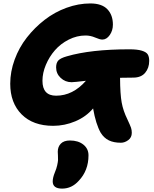

<svg xmlns="http://www.w3.org/2000/svg" viewBox="-20 -694 904 1126"><path d="M399.9 -211.9Q362.8 -211.9 335.9 -237.1Q309.1 -262.2 309.1 -298.8Q309.1 -325.7 322.3 -339.6Q335.4 -353.5 372.1 -363.8Q512.7 -404.8 738.8 -404.8Q786.1 -404.8 812 -396.7Q837.9 -388.7 846.4 -375Q855 -361.3 855 -336.9Q855 -295.4 831.3 -267.1Q807.6 -238.8 761.2 -238.8Q708 -238.8 684.1 -237.8Q684.6 -142.1 693.6 -92.8Q702.6 -43.5 727.1 5.9Q744.1 42.5 748.5 55.4Q752.9 68.4 752.9 85Q752.9 112.3 732.2 127.7Q711.4 143.1 689 143.1Q647 143.1 618.4 129.2Q589.8 115.2 570.8 85Q542 34.2 525.9 -58.1Q484.9 -9.3 421.9 17.3Q358.9 43.9 292 43.9Q173.8 43.9 106.9 -23.2Q40 -90.3 40 -203.1Q40 -273.9 65.9 -344.7Q91.8 -415.5 137.5 -473.9Q183.1 -532.2 241.7 -577.6Q300.3 -623 370.1 -648.4Q439.9 -673.8 509.8 -673.8Q577.1 -673.8 609.6 -639.9Q642.1 -606 642.1 -549.8Q642.1 -514.6 623.5 -488.3Q605 -461.9 580.1 -461.9Q565.9 -461.9 538.1 -473.9Q510.3 -485.8 481.9 -485.8Q430.7 -485.8 383.1 -461.7Q335.4 -437.5 302.2 -399.4Q269 -361.3 249 -313.7Q229 -266.1 229 -220.2Q229 -132.8 309.1 -132.8Q407.2 -132.8 483.9 -220.2Q413.6 -211.9 399.9 -211.9ZM344.2 412.1Q289.1 412.1 289.1 370.1Q289.1 348.1 301.8 316.9Q311 295.4 315.4 275.4Q319.8 255.4 320.3 245.1Q320.8 234.9 319.8 217.5Q318.8 200.2 318.8 195.8Q318.8 166.5 336.9 148.2Q355 129.9 390.1 129.9Q439 129.9 469 154.1Q499 178.2 499 216.8Q499 306.2 441.9 366.2Q400.9 412.1 344.2 412.1Z"/></svg>

Font: Shantell Sans Irregular Bouncy
Style: Regular
Weight: 800
Designer: Stephen Nixon, Anya Danilova, Shantell Martin
Foundry: Arrow Type
Version: Version 1.006;[9816181b4]